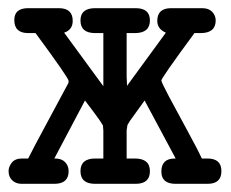

<svg xmlns="http://www.w3.org/2000/svg" viewBox="-20 -450 565 470"><path d="M1 -31Q1 -42 9 -52Q17 -62 34 -62H49Q56 -77 100 -158.5Q144 -240 147 -246Q148 -248 148 -252Q148 -259 67 -369H49Q15 -369 15 -401Q15 -430 49 -430H124Q158 -430 158 -399Q158 -377 137 -370L233 -239V-369H213Q177 -369 177 -400Q177 -430 213 -430H312Q347 -430 347 -400Q347 -369 310 -369H290V-263L291 -240L386 -370Q365 -379 365 -399Q365 -430 399 -430H475Q491 -430 499.5 -421Q508 -412 508 -400Q508 -369 471 -369H456Q375 -259 375 -253Q375 -249 393.5 -214Q412 -179 438 -131.5Q464 -84 474 -62H488Q522 -62 522 -31Q522 0 488 0H410Q375 0 375 -30Q375 -62 408 -62H410L334 -204L298 -154L292 -144L290 -131V-62H310Q347 -62 347 -31Q347 0 312 0H213Q177 0 177 -31Q177 -62 213 -62H233V-130L232 -143Q225 -155 209.5 -175.5Q194 -196 188 -204L113 -62H115Q131 -62 139.5 -53Q148 -44 148 -31Q148 0 113 0H33Q19 0 10 -8.5Q1 -17 1 -31Z"/></svg>

Font: CMU Typewriter Text
Style: Regular
Weight: 500
Monospace: yes
Version: Version 0.7.0